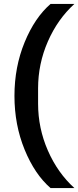

<svg xmlns="http://www.w3.org/2000/svg" viewBox="-20 -819 401 983"><path d="M239 -799H361Q275 -721 225 -606.5Q175 -492 175 -367V-288Q175 -163 225 -48.5Q275 66 361 144H239Q158 74 106 -53Q54 -180 54 -328Q54 -476 106 -602.5Q158 -729 239 -799Z"/></svg>

Font: IBM Plex Sans JP SemiBold
Style: Regular
Weight: 600
Designer: Mike Abbink; Paul van der Laan; Pieter van Rosmalen; Wujin Sim; Yejin Wi; Jinhee Kim; Boomi Park; Yona Kim; Kichan Ma
Foundry: Sandoll Inc.
Version: Version 1.001